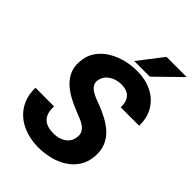

<svg xmlns="http://www.w3.org/2000/svg" viewBox="-262 -1010 1131 1131"><g transform="rotate(45 303.5 -445.0)"><path d="M396 -190.9Q400.4 -215.3 392.3 -232.4Q384.3 -249.5 368.7 -261.2Q353 -272.9 333 -281.2Q313 -289.6 294.4 -296.9Q256.3 -311.5 219.5 -330.6Q182.6 -349.6 152.8 -375.5Q123 -401.4 106.2 -436.3Q89.4 -471.2 92.3 -518.1Q95.7 -571.3 122.3 -610.1Q148.9 -648.9 190.9 -673.8Q232.9 -698.7 281.5 -710.2Q330.1 -721.7 377.4 -720.7Q443.8 -719.7 496.3 -693.4Q548.8 -667 578.9 -617.9Q608.9 -568.8 607.4 -500.5H453.6Q455.1 -530.3 446 -552.2Q437 -574.2 417 -586.4Q397 -598.6 366.2 -599.1Q339.8 -600.1 314 -591.3Q288.1 -582.5 269.5 -564.2Q251 -545.9 245.6 -517.1Q242.2 -495.6 252.2 -479.7Q262.2 -463.9 280 -452.9Q297.9 -441.9 317.6 -434.1Q337.4 -426.3 353 -420.9Q392.6 -405.8 429.4 -386Q466.3 -366.2 494.9 -339.1Q523.4 -312 538.6 -275.9Q553.7 -239.7 550.8 -192.4Q546.9 -137.7 521.5 -99.1Q496.1 -60.5 456.5 -36.1Q417 -11.7 369.4 -0.5Q321.8 10.7 272.9 10.3Q219.2 9.3 172.1 -6.3Q125 -22 89.8 -52.2Q54.7 -82.5 35.4 -126.2Q16.1 -169.9 17.6 -227.1L172.9 -226.6Q170.9 -198.2 177 -176.5Q183.1 -154.8 196.5 -140.4Q210 -126 231.2 -118.7Q252.4 -111.3 281.7 -111.3Q307.6 -110.8 332.3 -119.1Q356.9 -127.4 374.3 -145Q391.6 -162.6 396 -190.9ZM317.4 -749.5 434.6 -901.4H603L447.8 -749.5Z"/></g></svg>

Font: Roboto ExtraBold
Style: Italic
Weight: 800
Designer: Christian Robertson
Foundry: Google
Version: Version 3.009; 2024